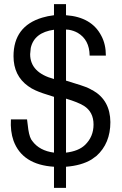

<svg xmlns="http://www.w3.org/2000/svg" viewBox="-20 -790 596 936"><path d="M243.2 -770H301.8V-715.8Q426.8 -707 474.1 -615.2Q496.1 -574.2 496.1 -519H417Q416 -596.2 358.9 -629.9Q338.9 -641.1 314.9 -645L301.8 -646V-397Q388.2 -371.1 410.2 -360.8L421.9 -355L422.9 -354L433.1 -349.1Q517.1 -300.8 518.1 -194.8Q518.1 -90.8 450.2 -29.8L425.8 -12.2Q377 17.1 301.8 22.9V126H243.2V22.9Q88.9 13.2 45.9 -104Q29.8 -149.9 33.2 -208H111.8L115.2 -181.2Q120.1 -131.8 131.8 -110.8Q133.8 -106.9 137.2 -103Q171.9 -55.2 243.2 -45.9V-317.9Q180.2 -336.9 153.8 -349.1Q133.8 -357.9 117.2 -370.1Q45.9 -420.9 45.9 -516.1Q45.9 -662.1 186 -704.1Q211.9 -711.9 243.2 -715.8ZM243.2 -404.8V-645Q147 -631.8 129.9 -556.2L127 -525.9Q127 -436 243.2 -404.8ZM301.8 -309.1V-45.9Q362.8 -53.2 394 -83Q436 -123 436 -183.1Q436 -244.1 389.2 -273.9Q359.9 -292 301.8 -309.1Z"/></svg>

Font: SolaimanLipiNormal
Style: Normal
Weight: 400
Designer: Solaiman Karim
Version: Version 1.6.1 ; ttfautohint (v1.5.65-e2d9)